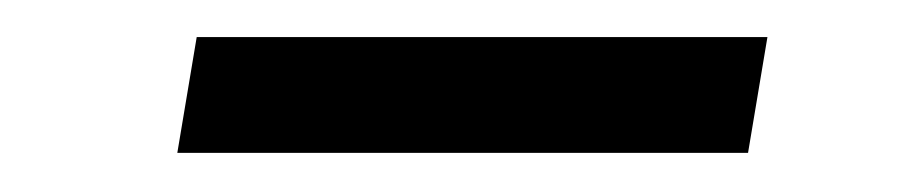

<svg xmlns="http://www.w3.org/2000/svg" viewBox="-20 -360 489 102"><path d="M387.7 -340.3 377.4 -278.8H74.2L84.5 -340.3Z"/></svg>

Font: Inter 16pt Light
Style: Italic
Weight: 300
Italic angle: -9.3988°
Version: Version 4.001;git-66647c0bb